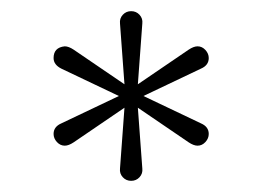

<svg xmlns="http://www.w3.org/2000/svg" viewBox="-20 -726 470 344"><path d="M195 -424 203 -533 112 -471Q103 -465 96 -465Q88 -465 82 -471.5Q76 -478 76 -486Q76 -499 90 -505L193 -554L90 -603Q76 -610 76 -622Q76 -641 96 -643Q103 -643 112 -637L203 -575L195 -684Q194 -693 200 -699.5Q206 -706 215 -706Q224 -706 230 -699.5Q236 -693 235 -684L227 -575L318 -637Q327 -643 334 -643Q342 -643 348 -636.5Q354 -630 354 -622Q354 -609 340 -603L237 -554L340 -505Q354 -499 354 -486Q354 -478 348 -471.5Q342 -465 334 -465Q327 -465 318 -471L227 -533L235 -424Q236 -415 230 -408.5Q224 -402 215 -402Q206 -402 200 -408.5Q194 -415 195 -424Z"/></svg>

Font: Quicksand
Style: Regular
Weight: 400
Designer: Andrew Paglinawan
Foundry: Andrew Paglinawan
Version: 1.002